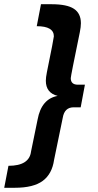

<svg xmlns="http://www.w3.org/2000/svg" viewBox="-91 -764 462 909"><path d="M-21 125H-71L-51 21Q48 21 56 -47L87 -198Q105 -296 182 -310Q126 -324 126 -382Q126 -397 131 -422Q164 -584 164 -592Q164 -640 83 -640L103 -744H153Q226.5 -744 259.2 -722.2Q292 -700.5 292 -654Q292 -637 287 -612Q244 -403 244 -394Q244 -363 278 -363H311L291 -256H258Q214 -256 206 -206L165 -7Q155.5 59.5 111.5 92.2Q67.5 125 -21 125Z"/></svg>

Font: Argentum Sans Medium
Style: Italic
Weight: 500
Italic angle: -11°
Designer: Julieta Ulanovsky (font), Cristiano Sobral (main changes and remaster)
Foundry: Julieta Ulanovsky (font), Cristiano Sobral (main changes and remaster)
Version: Version 2.007;June 15, 2022;FontCreator 14.0.0.2814 64-bit; 